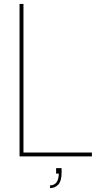

<svg xmlns="http://www.w3.org/2000/svg" viewBox="-20 -800 504 982"><path d="M236 162V148Q279 148 281 88H267V60H295V83Q295 126 278 144Q261 162 236 162ZM450 0H80V-780H100V-20H450Z"/></svg>

Font: Tanohe Sans Thin
Style: Regular
Weight: 100
Designer: Village Type and Design LLC & Cristiano Sobral
Foundry: Cooper Hewitt Smithsonian Design Museum
Version: Version 1.00;September 29, 2021;FontCreator 13.0.0.2655 64-b